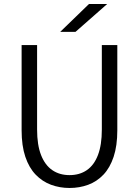

<svg xmlns="http://www.w3.org/2000/svg" viewBox="-20 -924 690 955"><path d="M326 11Q277 11 233.8 -5Q190.5 -21 157.5 -55.2Q124.5 -89.5 106 -144.2Q87.5 -199 87.5 -276V-700H164.5V-279.5Q164.5 -203 184.2 -152.8Q204 -102.5 240 -77.8Q276 -53 326 -53Q376 -53 412 -77.8Q448 -102.5 467.2 -152.8Q486.5 -203 486.5 -279.5V-700H563.5V-276Q563.5 -199 545.2 -144.2Q527 -89.5 494.5 -55.2Q462 -21 418.8 -5Q375.5 11 326 11ZM355.5 -765.5H279.5L422.5 -904H513Z"/></svg>

Font: Trispace Thin Light
Style: Regular
Weight: 300
Version: Version 1.210